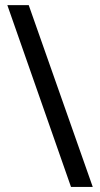

<svg xmlns="http://www.w3.org/2000/svg" viewBox="-20 -734 392 754"><path d="M8.8 -713.9 258.8 0H344.2L92.8 -713.9Z"/></svg>

Font: Avrile Sans
Style: Regular
Weight: 400
Designer: Monotype Design Team, Google (font), Stefan Peev (BGR Cyrillic), Cristiano Sobral (main changes)
Foundry: The Avrile Sans Project Authors
Version: Version 3.110